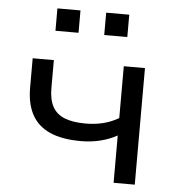

<svg xmlns="http://www.w3.org/2000/svg" viewBox="-51 -755 744 804"><g transform="rotate(5 320.5 -353.5)"><path d="M456 0V-199Q424 -181 385.5 -171.5Q347 -162 304 -162Q224 -162 173 -185Q122 -208 97.5 -253.5Q73 -299 73 -366V-490H162V-372Q162 -324 178.5 -294Q195 -264 229.5 -250.5Q264 -237 317 -237Q357 -237 391 -245.5Q425 -254 456 -272V-490H545V0ZM363 -613V-707H460V-613ZM158 -613V-707H255V-613Z"/></g></svg>

Font: Nunito Sans 10pt SemiExpanded
Style: Regular
Weight: 400
Width: 6
Designer: Vernon Adams
Foundry: Vernon Adams
Version: Version 3.101;gftools[0.9.27]